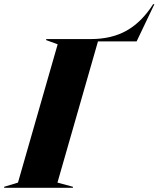

<svg xmlns="http://www.w3.org/2000/svg" viewBox="-76 -899 759 919"><path d="M-56 -5 10 -25 200 -687 145 -707V-712H358Q459 -712 531 -753Q603 -794 657 -879H663L578 -701H393L199 -25L273 -5V0H-56Z"/></svg>

Font: Nyght Serif Dark Italic
Style: Regular
Weight: 800
Italic angle: -16°
Designer: Maksym Kobuzan
Version: Version 0.400